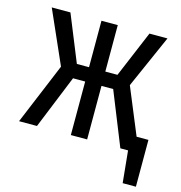

<svg xmlns="http://www.w3.org/2000/svg" viewBox="-103 -633 824 876"><g transform="rotate(15 308.5 -194.5)"><path d="M269.2 0V-252.8H211.8L109.2 0H24.6L145.1 -289.7L34.4 -540H122.6L211.8 -320.5H269.2V-540H346.2V-320.5H403.6L495.9 -540H581L470.3 -289.7L561 -70.3H616.9V150.8H554.4L539.5 0H503.1L401.5 -252.8H346.2V0Z"/></g></svg>

Font: FiraCode Nerd Font
Style: Regular
Weight: 400
Designer: Carrois Corporate, Edenspiekermann AG, Nikita Prokopov
Foundry: Carrois Corporate, Edenspiekermann AG, Nikita Prokopov
Version: Version 6.002;Nerd Fonts 3.4.0